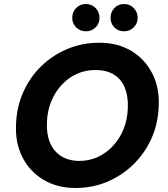

<svg xmlns="http://www.w3.org/2000/svg" viewBox="-20 -925 837 957"><path d="M357 12Q265 12 196.5 -29Q128 -70 91.5 -142Q55 -214 60 -307Q63 -392 96 -466Q129 -540 185.5 -595Q242 -650 316 -681Q390 -712 475 -712Q567 -712 635 -671Q703 -630 739.5 -558Q776 -486 771 -394Q768 -308 734.5 -234Q701 -160 644.5 -105Q588 -50 514.5 -19Q441 12 357 12ZM376 -123Q425 -123 467.5 -142.5Q510 -162 543 -197.5Q576 -233 595.5 -280.5Q615 -328 617 -384Q620 -442 603 -485.5Q586 -529 549 -552.5Q512 -576 455 -576Q406 -576 363.5 -557Q321 -538 288 -502.5Q255 -467 235.5 -420Q216 -373 214 -317Q211 -258 229 -214.5Q247 -171 284.5 -147Q322 -123 376 -123ZM408 -769Q379 -769 359.5 -788.5Q340 -808 340 -836Q340 -865 359.5 -885Q379 -905 408 -905Q437 -905 456.5 -885Q476 -865 476 -836Q476 -808 456.5 -788.5Q437 -769 408 -769ZM598 -769Q569 -769 550 -788.5Q531 -808 531 -836Q531 -865 550 -885Q569 -905 598 -905Q627 -905 646.5 -885Q666 -865 666 -836Q666 -808 646.5 -788.5Q627 -769 598 -769Z"/></svg>

Font: DM Sans Black
Style: Italic
Weight: 900
Italic angle: -10°
Designer: Colophon Foundry, Jonny Pinhorn
Foundry: Colophon Foundry
Version: Version 4.004;gftools[0.9.30]